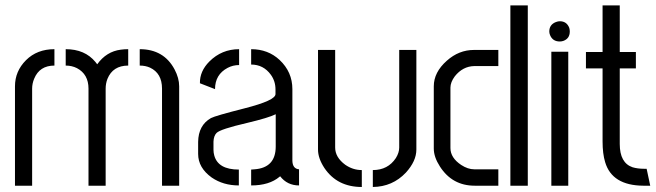

<svg xmlns="http://www.w3.org/2000/svg" viewBox="-20 -708 2502 732"><path d="M37.1 0V-378.9Q37.1 -436.5 79.1 -478.5Q121.1 -520.5 187.5 -520.5V-458Q130.9 -458 110.4 -408.2Q102.5 -389.6 102.5 -370.1V0ZM230.5 -458V-520.5Q303.7 -520.5 343.8 -471.7Q347.7 -466.8 350.6 -462.9Q385.7 -511.7 440.4 -518.6Q454.1 -520.5 468.8 -520.5V-458Q410.2 -458 389.6 -407.2Q382.8 -389.6 382.8 -370.1V0H317.4V-370.1Q317.4 -424.8 273.4 -448.2Q253.9 -458 230.5 -458ZM512.7 -458V-520.5Q604.5 -520.5 645.5 -443.4Q663.1 -410.2 663.1 -378.9V0H597.7V-370.1Q597.7 -428.7 551.8 -450.2Q534.2 -458 512.7 -458Z M735.4 -121.1Q735.4 -68.4 787.1 -31.2Q831.1 -1 890.6 -1V-61.5Q811.5 -61.5 796.9 -115.2Q793.9 -126 793.9 -136.7V-168Q794.9 -190.4 805.7 -201.2Q820.3 -215.8 921.9 -239.3Q1003.9 -258.8 1031.2 -272.5V-149.4Q1031.2 -68.4 950.2 -62.5Q943.4 -61.5 937.5 -61.5V-1Q1006.8 -1 1045.9 -34.2Q1046.9 -35.2 1047.9 -36.1Q1075.2 -1 1120.1 -1V-62.5Q1095.7 -64.5 1094.7 -94.7V-368.2Q1094.7 -433.6 1045.9 -479.5Q1002 -520.5 937.5 -520.5V-461.9Q984.4 -461.9 1012.7 -422.9Q1030.3 -398.4 1030.3 -367.2V-349.6Q1031.2 -325.2 912.1 -294.9Q800.8 -266.6 784.2 -257.8Q736.3 -230.5 735.4 -167ZM742.2 -390.6 799.8 -368.2Q799.8 -423.8 847.7 -449.2Q868.2 -460 891.6 -460V-520.5Q825.2 -520.5 778.3 -473.6Q741.2 -436.5 742.2 -390.6Z M1192.4 -137.7V-517.6H1257.8V-145.5Q1257.8 -108.4 1295.9 -80.1Q1325.2 -59.6 1359.4 -59.6V4.9Q1265.6 4.9 1216.8 -67.4Q1192.4 -104.5 1192.4 -137.7ZM1401.4 4.9V-59.6Q1459 -59.6 1489.3 -105.5Q1502 -126 1502 -145.5V-517.6H1567.4V-137.7Q1567.4 -93.8 1527.3 -49.8Q1476.6 3.9 1401.4 4.9Z M1633.8 -141.6V-378.9Q1633.8 -432.6 1683.6 -476.6Q1729.5 -517.6 1787.1 -517.6H1879.9V-456.1H1788.1Q1744.1 -455.1 1713.9 -417Q1697.3 -394.5 1697.3 -374V-143.6Q1697.3 -106.4 1738.3 -79.1Q1763.7 -62.5 1788.1 -62.5H1879.9V0H1790Q1704.1 0 1657.2 -73.2Q1633.8 -109.4 1633.8 -141.6ZM1925.8 0V-687.5H1992.2V0Z M2074.2 -587.9Q2074.2 -614.3 2099.6 -624Q2107.4 -627 2114.3 -627Q2140.6 -627 2150.4 -601.6Q2152.3 -594.7 2152.3 -587.9Q2152.3 -560.5 2127 -551.8Q2120.1 -549.8 2114.3 -549.8Q2086.9 -549.8 2077.1 -574.2Q2074.2 -581.1 2074.2 -587.9ZM2082 0V-510.7H2146.5V0Z M2213.9 -447.3V-509.8H2277.3V-687.5H2342.8V-509.8H2404.3V-447.3H2342.8V-159.2Q2342.8 -86.9 2391.6 -70.3Q2411.1 -64.5 2436.5 -64.5H2445.3L2459 0H2432.6Q2313.5 -1 2287.1 -89.8Q2277.3 -122.1 2277.3 -168.9V-447.3Z"/></svg>

Font: Post No Bills Colombo Medium
Style: Regular
Weight: 500
Designer: Kosala Senevirathne, Siva Puranthara, Lasantha Premarathna, Tharique Azeez
Foundry: Mooniak
Version: Version 1.220 ; ttfautohint (v1.6)